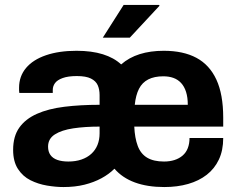

<svg xmlns="http://www.w3.org/2000/svg" viewBox="-20 -743 960 775"><path d="M236 12Q205 12 169.5 6Q134 0 103 -15.5Q72 -31 52.5 -61Q33 -91 33 -138Q33 -193 58 -228Q83 -263 129 -283.5Q175 -304 239.5 -312Q304 -320 382 -320V-359Q382 -382 374.5 -399Q367 -416 347 -426Q327 -436 290 -436Q255 -436 233 -428Q211 -420 202 -407.5Q193 -395 193 -380V-368H58Q57 -373 57 -377.5Q57 -382 57 -389Q57 -435 85 -468.5Q113 -502 165.5 -520Q218 -538 289 -538Q350 -538 395 -524Q440 -510 469 -483Q501 -511 544 -524.5Q587 -538 641 -538Q720 -538 773 -509.5Q826 -481 853.5 -421.5Q881 -362 881 -268V-232H522Q524 -186 536 -154Q548 -122 574 -106.5Q600 -91 642 -91Q665 -91 684 -97Q703 -103 717 -115Q731 -127 738 -145Q745 -163 745 -186H881Q881 -136 863.5 -99Q846 -62 814.5 -37.5Q783 -13 739.5 -0.5Q696 12 643 12Q575 12 524.5 -6.5Q474 -25 442 -62Q420 -40 389.5 -23.5Q359 -7 321 2.5Q283 12 236 12ZM256 -91Q285 -91 308.5 -99Q332 -107 348.5 -122Q365 -137 373.5 -158Q382 -179 382 -205V-232Q323 -232 276 -225Q229 -218 201.5 -200.5Q174 -183 174 -151Q174 -131 183.5 -117.5Q193 -104 211.5 -97.5Q230 -91 256 -91ZM524 -320H738Q738 -350 731 -372Q724 -394 711 -408Q698 -422 680 -428.5Q662 -435 639 -435Q603 -435 578.5 -422.5Q554 -410 541 -384.5Q528 -359 524 -320ZM395 -591 479 -723H622L624 -720L504 -591Z"/></svg>

Font: Archivo SemiBold
Style: Bold
Weight: 700
Version: Version 2.001